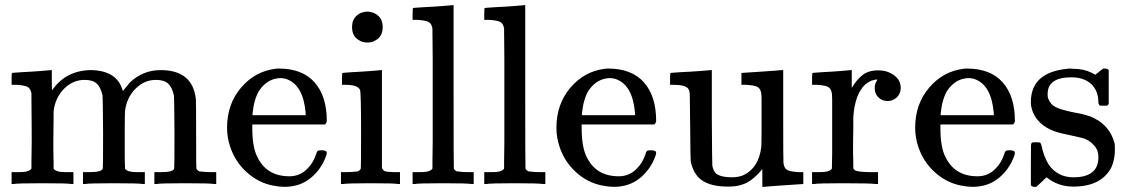

<svg xmlns="http://www.w3.org/2000/svg" viewBox="-20 -714 4381 745"><path d="M188 -60Q196 -46 235 -46H249H265V0H257Q244 -3 145 -3Q46 -3 33 0H25V-46H41H55Q94 -46 102 -60V-68Q102 -77 102 -91Q102 -105 102.5 -122.5Q103 -140 103 -161.5Q103 -183 103 -203Q103 -234 102.5 -269.5Q102 -305 102 -328V-351Q99 -370 87.5 -376.5Q76 -383 43 -385H25V-408Q25 -431 27 -431L37 -432Q47 -433 65.5 -434Q84 -435 102 -436Q119 -437 138 -438.5Q157 -440 167 -441Q177 -442 178 -442H181V-402Q181 -364 182 -364L183 -365Q237 -442 336 -442Q433 -439 455 -366L457 -361Q481 -391 484 -394Q535 -442 603 -442Q728 -442 740 -329Q741 -322 741 -190Q741 -62 742 -60Q746 -52 754 -49Q775 -46 803 -46H819V0H811Q798 -3 699 -3Q600 -3 587 0H579V-46H595H603Q656 -46 656 -62Q657 -64 657 -200Q656 -335 655 -343Q648 -375 632.5 -389.5Q617 -404 585 -404Q540 -404 506 -370Q471 -335 465 -282Q465 -281 464.5 -263.5Q464 -246 464 -219Q464 -192 464 -168Q464 -153 464 -136.5Q464 -120 464 -107Q464 -94 464.5 -83.5Q465 -73 465 -66V-60Q473 -46 512 -46H526H542V0H534Q521 -3 422 -3Q323 -3 310 0H302V-46H318H326Q379 -46 379 -62Q380 -64 380 -200Q379 -335 378 -343Q371 -375 355.5 -389.5Q340 -404 308 -404Q263 -404 229 -370Q194 -335 188 -282Q188 -281 188 -263.5Q188 -246 187.5 -219Q187 -192 187 -168Q187 -153 187 -136.5Q187 -120 187.5 -107Q188 -94 188 -83.5Q188 -73 188 -66Z M1248 -245Q1248 -238 1241 -231H959V-216Q959 -142 979 -104Q1015 -30 1103 -30Q1146 -30 1175 -62Q1195 -82 1206 -114Q1209 -125 1212 -128Q1215 -131 1228 -131Q1248 -131 1248 -121Q1248 -117 1245 -108Q1226 -56 1184.5 -22.5Q1143 11 1083 11Q1064 11 1039 6Q982 -5 937 -46Q892 -87 873 -145Q861 -181 861 -218Q861 -310 915 -373.5Q969 -437 1048 -447Q1052 -448 1062 -448Q1153 -448 1200.5 -394.5Q1248 -341 1248 -245ZM1166 -275Q1157 -384 1092 -407Q1085 -410 1071 -411Q1019 -411 986 -363Q966 -331 960 -274V-267H1166Z M1408 -669Q1433 -667 1449 -651.5Q1465 -636 1465 -609Q1465 -573 1438 -558Q1425 -549 1406 -549Q1386 -549 1373 -558Q1346 -573 1346 -609Q1346 -637 1363.5 -653Q1381 -669 1408 -669ZM1524 0Q1513 -3 1420 -3Q1329 -3 1311 0H1303V-46H1319Q1347 -46 1368 -49Q1376 -52 1380 -60Q1381 -62 1381 -205Q1381 -355 1377 -365Q1369 -385 1318 -385H1307V-408Q1307 -431 1309 -431L1319 -432Q1329 -433 1347 -434Q1365 -435 1383 -436Q1400 -437 1419 -438.5Q1438 -440 1448 -441Q1458 -442 1459 -442H1462V-62Q1467 -52 1474 -49.5Q1481 -47 1509 -46H1532V0Z M1597 -46H1611Q1650 -46 1658 -60V-68Q1658 -77 1658 -91Q1658 -105 1658.5 -124Q1659 -143 1659 -167.5Q1659 -192 1659 -217.5Q1659 -243 1659 -272.5Q1659 -302 1659 -329Q1659 -366 1659 -407.5Q1659 -449 1659 -482Q1659 -515 1658.5 -542.5Q1658 -570 1658 -586Q1658 -602 1658 -603Q1655 -622 1643.5 -628.5Q1632 -635 1599 -637H1581V-660Q1581 -683 1583 -683L1593 -684Q1603 -685 1622 -686Q1641 -687 1659 -688Q1676 -689 1696 -690.5Q1716 -692 1726 -693Q1736 -694 1737 -694H1740V-379Q1740 -62 1741 -60Q1745 -52 1753 -49Q1774 -46 1802 -46H1818V0H1810Q1792 -3 1700 -3Q1602 -3 1589 0H1581V-46Z M1875 -46H1889Q1928 -46 1936 -60V-68Q1936 -77 1936 -91Q1936 -105 1936.5 -124Q1937 -143 1937 -167.5Q1937 -192 1937 -217.5Q1937 -243 1937 -272.5Q1937 -302 1937 -329Q1937 -366 1937 -407.5Q1937 -449 1937 -482Q1937 -515 1936.5 -542.5Q1936 -570 1936 -586Q1936 -602 1936 -603Q1933 -622 1921.5 -628.5Q1910 -635 1877 -637H1859V-660Q1859 -683 1861 -683L1871 -684Q1881 -685 1900 -686Q1919 -687 1937 -688Q1954 -689 1974 -690.5Q1994 -692 2004 -693Q2014 -694 2015 -694H2018V-379Q2018 -62 2019 -60Q2023 -52 2031 -49Q2052 -46 2080 -46H2096V0H2088Q2070 -3 1978 -3Q1880 -3 1867 0H1859V-46Z M2526 -245Q2526 -238 2519 -231H2237V-216Q2237 -142 2257 -104Q2293 -30 2381 -30Q2424 -30 2453 -62Q2473 -82 2484 -114Q2487 -125 2490 -128Q2493 -131 2506 -131Q2526 -131 2526 -121Q2526 -117 2523 -108Q2504 -56 2462.5 -22.5Q2421 11 2361 11Q2342 11 2317 6Q2260 -5 2215 -46Q2170 -87 2151 -145Q2139 -181 2139 -218Q2139 -310 2193 -373.5Q2247 -437 2326 -447Q2330 -448 2340 -448Q2431 -448 2478.5 -394.5Q2526 -341 2526 -245ZM2444 -275Q2435 -384 2370 -407Q2363 -410 2349 -411Q2297 -411 2264 -363Q2244 -331 2238 -274V-267H2444Z M2660 -436Q2677 -437 2697 -438.5Q2717 -440 2727.5 -441Q2738 -442 2739 -442H2742V-261Q2743 -77 2744 -71Q2748 -50 2759 -40Q2779 -26 2819 -26Q2847 -26 2866 -35Q2924 -63 2934 -144Q2934 -145 2934.5 -161Q2935 -177 2935 -201.5Q2935 -226 2935 -248Q2935 -270 2935 -294.5Q2935 -319 2935 -335L2934 -351Q2931 -370 2919.5 -376.5Q2908 -383 2875 -385H2857V-431Q2859 -431 2933.5 -436Q3008 -441 3012 -442H3019V-264Q3019 -84 3020 -81Q3023 -61 3034.5 -54.5Q3046 -48 3079 -46H3097V0Q3095 0 3022 5Q2949 10 2945 11H2938V-58Q2896 -7 2857 3Q2838 10 2804 10Q2740 10 2705 -13.5Q2670 -37 2660 -89Q2659 -96 2658 -226Q2657 -335 2656.5 -348Q2656 -361 2651 -369Q2641 -385 2591 -385H2580V-408Q2580 -431 2582 -431L2593 -432Q2603 -433 2622 -434Q2641 -435 2660 -436Z M3147 -46H3161Q3200 -46 3208 -60V-68Q3208 -77 3208.5 -91Q3209 -105 3209 -122.5Q3209 -140 3209 -161.5Q3209 -183 3209 -203Q3209 -234 3209 -269.5Q3209 -305 3209 -328L3208 -351Q3205 -370 3193.5 -376.5Q3182 -383 3149 -385H3131V-408Q3131 -431 3133 -431L3143 -432Q3153 -433 3171 -434Q3189 -435 3207 -436Q3223 -437 3242 -438.5Q3261 -440 3271 -441Q3281 -442 3282 -442H3285V-373Q3304 -405 3327 -423Q3350 -441 3388 -441Q3416 -441 3436 -430Q3475 -410 3475 -373Q3475 -351 3460 -336.5Q3445 -322 3424 -322Q3403 -322 3388.5 -336Q3374 -350 3374 -372Q3374 -389 3382 -400Q3384 -404 3384 -405Q3382 -407 3361 -401Q3345 -393 3337 -386Q3297 -348 3291 -260V-221Q3290 -182 3290 -154Q3290 -141 3290 -126.5Q3290 -112 3290.5 -101Q3291 -90 3291 -81Q3291 -72 3291 -66V-61Q3295 -53 3303 -51Q3313 -47 3356 -46H3387V0H3378Q3360 -3 3251 -3Q3153 -3 3139 0H3131V-46Z M3918 -245Q3918 -238 3911 -231H3629V-216Q3629 -142 3649 -104Q3685 -30 3773 -30Q3816 -30 3845 -62Q3865 -82 3876 -114Q3879 -125 3882 -128Q3885 -131 3898 -131Q3918 -131 3918 -121Q3918 -117 3915 -108Q3896 -56 3854.5 -22.5Q3813 11 3753 11Q3734 11 3709 6Q3652 -5 3607 -46Q3562 -87 3543 -145Q3531 -181 3531 -218Q3531 -310 3585 -373.5Q3639 -437 3718 -447Q3722 -448 3732 -448Q3823 -448 3870.5 -394.5Q3918 -341 3918 -245ZM3836 -275Q3827 -384 3762 -407Q3755 -410 3741 -411Q3689 -411 3656 -363Q3636 -331 3630 -274V-267H3836Z M4137 -414Q4045 -414 4045 -349Q4045 -336 4047 -332Q4056 -308 4078 -297.5Q4100 -287 4146 -278Q4203 -268 4224 -256Q4287 -226 4305 -157Q4306 -151 4306 -133Q4306 -94 4292 -64Q4253 10 4145 10Q4085 10 4041 -26L4033 -19L4024 -10Q4018 -4 4012 1L4001 11H3993Q3986 11 3980 5V-74Q3980 -139 3980.5 -149Q3981 -159 3985 -161Q3987 -162 4001 -162Q4014 -162 4016.5 -160Q4019 -158 4022 -146Q4030 -108 4048 -77Q4083 -26 4145 -26Q4242 -26 4242 -104Q4242 -133 4224 -151Q4208 -170 4182 -178Q4165 -182 4134 -189Q4078 -200 4058 -210Q3992 -241 3981 -303Q3980 -307 3980 -318Q3980 -433 4121 -447Q4125 -449 4145 -447Q4185 -447 4215 -432L4230 -424L4239 -431Q4252 -442 4261 -448H4269Q4276 -448 4282 -442V-310L4276 -304H4248Q4242 -310 4242 -316Q4242 -362 4214 -388Q4186 -414 4137 -414Z"/></svg>

Font: KaTeX_Main
Style: Regular
Weight: 400
Version: Version 1.1; ttfautohint (v1.3)